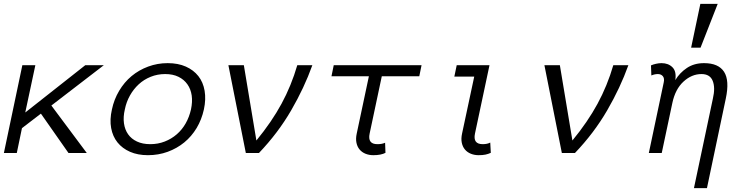

<svg xmlns="http://www.w3.org/2000/svg" viewBox="-44 -793 3885 995"><path d="M405.8 0H311L168 -204.1L69.8 -128.9L43 0H-23.9L71.8 -455.1H139.2L86.9 -210L397.9 -455.1H494.1L222.2 -246.1Z M1012.7 -226.1Q1001 -172.9 974.9 -129.4Q948.7 -85.9 910.9 -54.9Q873 -23.9 825 -6.3Q776.9 11.2 722.7 11.2Q669.9 11.2 629.9 -6.3Q589.8 -23.9 564.9 -54.9Q540 -85.9 532 -129.4Q523.9 -172.9 536.1 -226.1Q546.9 -277.8 573.5 -322.5Q600.1 -367.2 637.9 -398.7Q675.8 -430.2 723.9 -448Q772 -465.8 824.7 -465.8Q878.9 -465.8 918.9 -448Q959 -430.2 983.9 -398.7Q1008.8 -367.2 1016.4 -322.5Q1023.9 -277.8 1012.7 -226.1ZM945.8 -226.1Q954.1 -265.1 949.5 -298.1Q944.8 -331.1 927.2 -356Q909.7 -380.9 880.9 -395Q852.1 -409.2 812 -409.2Q772 -409.2 736.8 -395Q701.7 -380.9 674.8 -356Q647.9 -331.1 629.4 -298.1Q610.8 -265.1 603 -226.1Q593.8 -187 598.4 -154.1Q603 -121.1 619.9 -97.2Q636.7 -73.2 665.8 -59.6Q694.8 -45.9 734.9 -45.9Q774.9 -45.9 809.8 -59.6Q844.7 -73.2 872.3 -97.2Q899.9 -121.1 918.5 -154.1Q937 -187 945.8 -226.1Z M1574.7 -455.1Q1532.7 -337.9 1464.8 -220.9Q1397 -104 1297.9 0H1230L1139.6 -455.1H1219.7L1284.7 -64.9Q1363.8 -161.1 1414.8 -255.1Q1465.8 -349.1 1496.6 -455.1Z M1867.7 -397.9H1673.8L1685.5 -455.1H2140.6L2128.9 -397.9H1934.6L1871.6 -101.1Q1859.9 -45.9 1911.6 -45.9Q1925.8 -45.9 1934.8 -47.9Q1943.8 -49.8 1951.7 -53.2L1953.6 -1Q1930.7 11.2 1890.6 11.2Q1868.7 11.2 1850.1 3.7Q1831.5 -3.9 1819.6 -18.1Q1807.6 -32.2 1803.2 -53.2Q1798.8 -74.2 1804.7 -101.1Z M2499.5 -1Q2486.8 4.9 2472.2 8.1Q2457.5 11.2 2436.5 11.2Q2414.6 11.2 2396 3.7Q2377.4 -3.9 2365.5 -18.1Q2353.5 -32.2 2349.1 -53.2Q2344.7 -74.2 2350.6 -101.1L2413.6 -396H2310.5L2322.8 -455.1H2492.7L2417.5 -101.1Q2405.8 -45.9 2457.5 -45.9Q2481.4 -45.9 2496.6 -54.2Z M3212.4 -455.1Q3170.4 -337.9 3102.5 -220.9Q3034.7 -104 2935.5 0H2867.7L2777.3 -455.1H2857.4L2922.4 -64.9Q3001.5 -161.1 3052.5 -255.1Q3103.5 -349.1 3134.3 -455.1Z M3455.6 -377.9Q3478.5 -416 3515.9 -440.9Q3553.2 -465.8 3604.5 -465.8Q3679.2 -465.8 3708.3 -420.9Q3737.3 -376 3717.3 -282.2L3619.6 182.1H3552.2L3650.4 -282.2Q3663.6 -338.9 3649.4 -374Q3635.3 -409.2 3591.3 -409.2Q3540.5 -409.2 3498 -370.1Q3455.6 -331.1 3440.4 -259.8L3385.3 0H3318.4L3395.5 -365.2Q3400.4 -386.2 3391.4 -397.7Q3382.3 -409.2 3365.2 -409.2Q3348.6 -409.2 3331.5 -401.9L3329.6 -454.1Q3340.3 -459 3355.5 -462.4Q3370.6 -465.8 3384.3 -465.8Q3419.4 -465.8 3440.9 -444.3Q3462.4 -422.9 3455.6 -377.9ZM3675.3 -772.9 3586.4 -545.9H3537.6L3585.4 -772.9Z"/></svg>

Font: Anonymous Pro
Style: Italic
Weight: 400
Italic angle: -12°
Monospace: yes
Designer: Mark Simonson
Version: Version 1.003